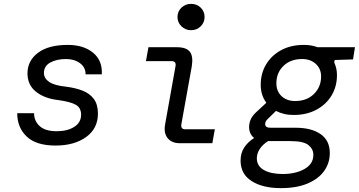

<svg xmlns="http://www.w3.org/2000/svg" viewBox="-20 -740 1854 992"><path d="M267 12Q167 12 118 -34.5Q69 -81 69 -155H156Q156 -115 185 -88.5Q214 -62 273 -62Q328 -62 363.5 -84.5Q399 -107 399 -147Q399 -183 372 -198.5Q345 -214 281 -223Q210 -231 166 -266Q122 -301 122 -361Q122 -426 176 -467Q230 -508 330 -508Q412 -508 461 -467.5Q510 -427 506 -356H422Q423 -391 394 -413Q365 -435 321 -435Q273 -435 240 -417Q207 -399 207 -363Q207 -335 234.5 -316.5Q262 -298 322 -292Q370 -286 407 -271.5Q444 -257 465 -228.5Q486 -200 486 -153Q486 -76 425 -32Q364 12 267 12Z M967 -584Q938 -584 917.5 -604Q897 -624 897 -652Q897 -681 917.5 -700.5Q938 -720 967 -720Q997 -720 1017 -700.5Q1037 -681 1037 -652Q1037 -624 1017 -604Q997 -584 967 -584ZM910 0Q867 0 846 -26.5Q825 -53 833 -97L887 -399Q891 -424 867 -424H734L747 -496H894Q943 -496 961 -472.5Q979 -449 971 -398L917 -98Q913 -72 937 -72H1090L1077 0Z M1431 232Q1337 232 1280 195.5Q1223 159 1223 90Q1223 51 1241.5 22.5Q1260 -6 1293 -27Q1267 -48 1267 -84Q1267 -103 1274.5 -121Q1282 -139 1299 -156L1356 -209Q1327 -249 1327 -301Q1327 -361 1355 -407.5Q1383 -454 1433 -481Q1483 -508 1550 -508Q1589 -508 1621 -496H1814L1804 -433L1709 -430L1707 -417Q1721 -387 1721 -352Q1721 -293 1693 -246.5Q1665 -200 1614.5 -173Q1564 -146 1497 -146Q1470 -146 1447.5 -151.5Q1425 -157 1406 -167L1362 -124Q1350 -112 1350 -99Q1350 -80 1377 -80H1508Q1589 -80 1636.5 -47Q1684 -14 1684 51Q1684 102 1655 143Q1626 184 1569.5 208Q1513 232 1431 232ZM1505 -218Q1565 -218 1602 -254.5Q1639 -291 1639 -345Q1639 -385 1611.5 -410Q1584 -435 1541 -435Q1481 -435 1444.5 -399.5Q1408 -364 1408 -310Q1408 -268 1435 -243Q1462 -218 1505 -218ZM1307 78Q1307 118 1343.5 138.5Q1380 159 1440 159Q1508 159 1553.5 133Q1599 107 1599 60Q1599 30 1573.5 9.5Q1548 -11 1481 -11H1365Q1338 6 1322.5 29Q1307 52 1307 78Z"/></svg>

Font: DM Mono
Style: Italic
Weight: 400
Italic angle: -10°
Designer: Colophon Foundry
Foundry: Colophon Foundry
Version: Version 1.000; ttfautohint (v1.8.2.53-6de2)